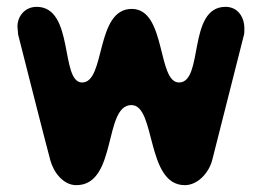

<svg xmlns="http://www.w3.org/2000/svg" viewBox="-20 -541 774 561"><path d="M33 -440C47 -385 112 -128 127 -73C136 -39 164 0 203 0C323 0 282 -234 364 -234C436 -234 406 0 520 0C559 0 591 -38 600 -73L693 -440C694 -441 694 -454 694 -458C694 -491 675 -521 639 -521C527 -521 576 -300 503 -300C439 -300 466 -515 365 -515C258 -515 289 -300 220 -300C155 -300 198 -521 87 -521C55 -521 31 -496 31 -463C31 -460 33 -443 33 -440Z"/></svg>

Font: Asimov Print
Style: Regular
Weight: 500
Designer: Google
Version: Version 2.000980: 2014